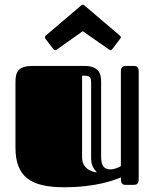

<svg xmlns="http://www.w3.org/2000/svg" viewBox="-20 -777 648 807"><path d="M405 -419C405 -450 410 -500 334 -500H120C58 -500 45 -477 45 -432V-157C45 -34 109 10 249 10C386 10 459 -20 488 -31C488 -9 491 0 508 0H539C551 0 563 -1 563 -23V-477C563 -499 551 -500 539 -500H508C491 -500 488 -488 488 -477V-79C479 -73 460 -65 445 -65C416 -65 405 -82 405 -119ZM363 -114C363 -85 371 -70 387 -53C374 -53 325 -63 325 -116V-459C356 -459 363 -457 363 -428ZM438 -569C440 -567 442 -566 444 -566C447 -566 449 -567 452 -571L485 -614C487 -616 488 -619 488 -621C488 -623 486 -625 483 -628L335 -754C333 -755 332 -757 328 -757C325 -757 323 -755 321 -754L173 -628C170 -625 169 -623 169 -621C169 -619 170 -616 171 -614L204 -571C207 -567 210 -566 212 -566C214 -566 216 -567 219 -569L328 -646Z"/></svg>

Font: Fascinate Inline
Style: Regular
Weight: 900
Designer: Astigmatic (AOETI)
Foundry: Astigmatic (AOETI)
Version: Version 1.000